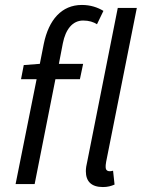

<svg xmlns="http://www.w3.org/2000/svg" viewBox="-20 -744 573 776"><path d="M43 0H120L204 -424H303L316 -486H218L234 -569C245 -625 273 -661 316 -661C340 -661 358 -655 372 -646L398 -700C375 -714 346 -724 311 -724C229 -724 177 -664 157 -567L141 -486L76 -481L65 -424H128ZM396 12C415 12 429 8 443 2L437 -54C429 -52 427 -52 423 -52C413 -52 407 -58 407 -68C407 -74 407 -79 409 -90L533 -712H456L333 -93C329 -77 327 -63 327 -52C327 -11 349 12 396 12Z"/></svg>

Font: Source Sans Pro
Style: Italic
Weight: 400
Italic angle: -11°
Designer: Paul D. Hunt
Foundry: Adobe Systems Incorporated
Version: Version 3.006;hotconv 1.0.111;makeotfexe 2.5.65597